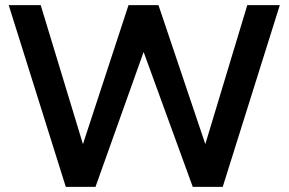

<svg xmlns="http://www.w3.org/2000/svg" viewBox="-20 -730 1127 750"><path d="M1073 -710 850 0H733L541 -527L353 0H237L14 -710H139L304 -167L482 -710H599L782 -167L946 -710Z"/></svg>

Font: Raleway-v4020 SemiBold
Style: Regular
Weight: 600
Designer: Matt McInerney, Pablo Impallari, Rodrigo Fuenzalida
Foundry: Matt McInerney, Pablo Impallari, Rodrigo Fuenzalida
Version: Version 4.020;PS 004.020;hotconv 1.0.88;makeotf.lib2.5.64775